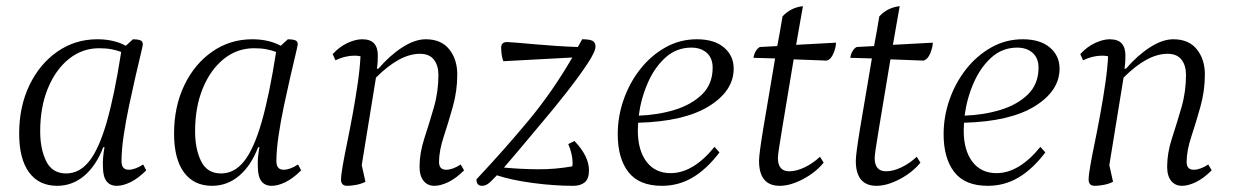

<svg xmlns="http://www.w3.org/2000/svg" viewBox="-20 -589 3990 621"><path d="M165 12Q106 12 74 -31.5Q42 -75 42 -157Q42 -244 75 -313Q108 -382 165.5 -422Q223 -462 295 -462Q348 -462 387 -441L410 -462Q424 -462 433 -459Q442 -456 442 -446Q442 -442 435 -413Q428 -384 418 -340.5Q408 -297 397.5 -247.5Q387 -198 380 -150.5Q373 -103 373 -68Q373 -40 396 -40Q417 -40 443 -57L453 -38Q427 -12 402.5 0Q378 12 358 12Q313 12 313 -49Q312 -63 313.5 -79.5Q315 -96 318 -113H314Q291 -53 252.5 -20.5Q214 12 165 12ZM110 -164Q110 -107 129.5 -67.5Q149 -28 194 -28Q237 -28 268.5 -67.5Q300 -107 325 -193.5Q350 -280 372 -421Q359 -426 341.5 -429.5Q324 -433 301 -433Q246 -433 203 -398.5Q160 -364 135 -303.5Q110 -243 110 -164Z M666 12Q607 12 575 -31.5Q543 -75 543 -157Q543 -244 576 -313Q609 -382 666.5 -422Q724 -462 796 -462Q849 -462 888 -441L911 -462Q925 -462 934 -459Q943 -456 943 -446Q943 -442 936 -413Q929 -384 919 -340.5Q909 -297 898.5 -247.5Q888 -198 881 -150.5Q874 -103 874 -68Q874 -40 897 -40Q918 -40 944 -57L954 -38Q928 -12 903.5 0Q879 12 859 12Q814 12 814 -49Q813 -63 814.5 -79.5Q816 -96 819 -113H815Q792 -53 753.5 -20.5Q715 12 666 12ZM611 -164Q611 -107 630.5 -67.5Q650 -28 695 -28Q738 -28 769.5 -67.5Q801 -107 826 -193.5Q851 -280 873 -421Q860 -426 842.5 -429.5Q825 -433 802 -433Q747 -433 704 -398.5Q661 -364 636 -303.5Q611 -243 611 -164Z M1103 12Q1083 12 1083 -8Q1083 -22 1088.5 -53.5Q1094 -85 1103 -128.5Q1112 -172 1121 -221.5Q1130 -271 1137 -319Q1144 -367 1146 -407Q1136 -409 1127 -409Q1096 -409 1065 -394L1056 -414Q1078 -438 1104 -450Q1130 -462 1151 -462Q1178 -462 1190 -448.5Q1202 -435 1202 -410Q1202 -399 1201.5 -389.5Q1201 -380 1199 -367H1204Q1241 -410 1281.5 -436Q1322 -462 1357 -462Q1407 -462 1433 -429.5Q1459 -397 1459 -348Q1459 -295 1444.5 -243.5Q1430 -192 1415 -146.5Q1400 -101 1400 -65Q1400 -40 1423 -40Q1444 -40 1470 -57L1481 -38Q1455 -12 1430 0Q1405 12 1385 12Q1363 12 1350 -4Q1337 -20 1337 -50Q1337 -94 1352.5 -141.5Q1368 -189 1383 -240.5Q1398 -292 1398 -347Q1398 -377 1383.5 -396Q1369 -415 1338 -415Q1273 -415 1196 -338L1150 -55L1162 -1Q1148 6 1131.5 9Q1115 12 1103 12Z M1539 12Q1521 12 1521 -9Q1614 -108 1691 -201Q1768 -294 1831 -403L1608 -391Q1604 -401 1602.5 -413Q1601 -425 1601 -435Q1601 -453 1620 -453Q1627 -453 1650.5 -451Q1674 -449 1707.5 -446Q1741 -443 1778.5 -440.5Q1816 -438 1849 -437Q1856 -449 1863 -462Q1885 -462 1895.5 -457.5Q1906 -453 1906 -438Q1906 -422 1879.5 -382Q1853 -342 1811.5 -289Q1770 -236 1724 -182Q1684 -134 1656.5 -101.5Q1629 -69 1610 -47Q1664 -42 1719.5 -41.5Q1775 -41 1831 -51Q1832 -56 1832 -62Q1832 -90 1818 -123L1838 -133Q1885 -84 1885 -38Q1885 -11 1871.5 0.5Q1858 12 1834 12Q1773 12 1704.5 3Q1636 -6 1587 -22Q1566 1 1557 6.5Q1548 12 1539 12Z M2121 12Q2047 12 2012.5 -32.5Q1978 -77 1978 -155Q1978 -212 1997 -266.5Q2016 -321 2050.5 -365Q2085 -409 2132 -435.5Q2179 -462 2234 -462Q2290 -462 2321.5 -435.5Q2353 -409 2353 -367Q2353 -295 2273 -245.5Q2193 -196 2044 -192Q2043 -179 2043 -167Q2043 -103 2071 -66Q2099 -29 2149 -29Q2222 -29 2291 -114L2307 -96Q2266 -42 2220.5 -15Q2175 12 2121 12ZM2216 -435Q2168 -435 2132.5 -403Q2097 -371 2075 -320.5Q2053 -270 2046 -215Q2107 -217 2161.5 -233.5Q2216 -250 2250.5 -283.5Q2285 -317 2285 -370Q2285 -401 2266 -418Q2247 -435 2216 -435Z M2502 12Q2435 12 2435 -69Q2435 -90 2448.5 -172Q2462 -254 2487 -400L2417 -402Q2419 -415 2425 -424.5Q2431 -434 2438 -437L2494 -440Q2498 -462 2502.5 -486Q2507 -510 2511 -536Q2538 -565 2577 -569Q2571 -535 2565.5 -504Q2560 -473 2555 -444L2684 -451Q2684 -437 2676 -417Q2668 -397 2654 -393L2547 -397Q2523 -252 2509.5 -171.5Q2496 -91 2496 -78Q2496 -35 2533 -35Q2556 -35 2583 -48Q2610 -61 2632 -82L2644 -63Q2618 -31 2577 -9.5Q2536 12 2502 12Z M2815 12Q2748 12 2748 -69Q2748 -90 2761.5 -172Q2775 -254 2800 -400L2730 -402Q2732 -415 2738 -424.5Q2744 -434 2751 -437L2807 -440Q2811 -462 2815.5 -486Q2820 -510 2824 -536Q2851 -565 2890 -569Q2884 -535 2878.5 -504Q2873 -473 2868 -444L2997 -451Q2997 -437 2989 -417Q2981 -397 2967 -393L2860 -397Q2836 -252 2822.5 -171.5Q2809 -91 2809 -78Q2809 -35 2846 -35Q2869 -35 2896 -48Q2923 -61 2945 -82L2957 -63Q2931 -31 2890 -9.5Q2849 12 2815 12Z M3175 12Q3101 12 3066.5 -32.5Q3032 -77 3032 -155Q3032 -212 3051 -266.5Q3070 -321 3104.5 -365Q3139 -409 3186 -435.5Q3233 -462 3288 -462Q3344 -462 3375.5 -435.5Q3407 -409 3407 -367Q3407 -295 3327 -245.5Q3247 -196 3098 -192Q3097 -179 3097 -167Q3097 -103 3125 -66Q3153 -29 3203 -29Q3276 -29 3345 -114L3361 -96Q3320 -42 3274.5 -15Q3229 12 3175 12ZM3270 -435Q3222 -435 3186.5 -403Q3151 -371 3129 -320.5Q3107 -270 3100 -215Q3161 -217 3215.5 -233.5Q3270 -250 3304.5 -283.5Q3339 -317 3339 -370Q3339 -401 3320 -418Q3301 -435 3270 -435Z M3521 12Q3501 12 3501 -8Q3501 -22 3506.5 -53.5Q3512 -85 3521 -128.5Q3530 -172 3539 -221.5Q3548 -271 3555 -319Q3562 -367 3564 -407Q3554 -409 3545 -409Q3514 -409 3483 -394L3474 -414Q3496 -438 3522 -450Q3548 -462 3569 -462Q3596 -462 3608 -448.5Q3620 -435 3620 -410Q3620 -399 3619.5 -389.5Q3619 -380 3617 -367H3622Q3659 -410 3699.5 -436Q3740 -462 3775 -462Q3825 -462 3851 -429.5Q3877 -397 3877 -348Q3877 -295 3862.5 -243.5Q3848 -192 3833 -146.5Q3818 -101 3818 -65Q3818 -40 3841 -40Q3862 -40 3888 -57L3899 -38Q3873 -12 3848 0Q3823 12 3803 12Q3781 12 3768 -4Q3755 -20 3755 -50Q3755 -94 3770.5 -141.5Q3786 -189 3801 -240.5Q3816 -292 3816 -347Q3816 -377 3801.5 -396Q3787 -415 3756 -415Q3691 -415 3614 -338L3568 -55L3580 -1Q3566 6 3549.5 9Q3533 12 3521 12Z"/></svg>

Font: Petrona Light
Style: Italic
Weight: 300
Italic angle: -9°
Designer: Ringo R. Seeber
Foundry: Ringo R. Seeber
Version: Version 2.001; ttfautohint (v1.8.3)